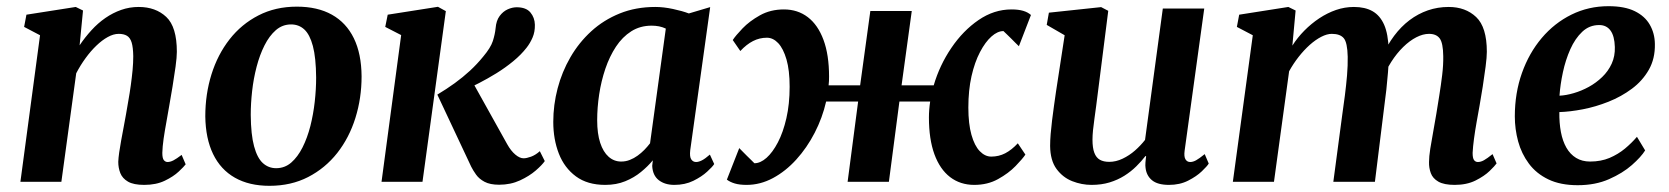

<svg xmlns="http://www.w3.org/2000/svg" viewBox="-20 -588 5397 621"><path d="M237.5 -441.5Q255 -467.5 275.8 -490.2Q296.5 -513 320.8 -529.8Q345 -546.5 372 -556Q399 -565.5 428.5 -565.5Q483.5 -565.5 517.8 -533.2Q552 -501 552 -420.5Q552 -403 547.8 -372.2Q543.5 -341.5 538 -307.8Q532.5 -274 527.5 -246.5Q523.5 -221.5 518.2 -193.5Q513 -165.5 509.2 -139.5Q505.5 -113.5 505 -93.5Q505 -76 510 -70Q515 -64 522 -64Q530.5 -64 540.8 -69.2Q551 -74.5 567.5 -87L580.5 -56.5Q575.5 -49.5 558.2 -33.2Q541 -17 513 -3.5Q485 10 446.5 10Q412 10 394 -0.5Q376 -11 369.2 -28Q362.5 -45 362.5 -64.5Q363 -77 365.5 -94.8Q368 -112.5 371.8 -133.2Q375.5 -154 379.8 -176Q384 -198 387.5 -218Q391 -239 395.2 -262.8Q399.5 -286.5 403 -311.8Q406.5 -337 408.8 -361Q411 -385 411 -406.5Q410.5 -435 405.8 -450.5Q401 -466 390.8 -472.2Q380.5 -478.5 364 -478.5Q347 -478.5 328.5 -468.2Q310 -458 291.8 -440.5Q273.5 -423 256.8 -400Q240 -377 226.5 -351L178.5 0H46L109.5 -474L58 -501L65.5 -540.5L225 -565.5L248.5 -554Z M940 -566.5Q1007 -566.5 1053.5 -540.5Q1100 -514.5 1124.5 -464.2Q1149 -414 1149.5 -341Q1149.5 -270.5 1129.5 -206.5Q1109.5 -142.5 1070.8 -93.2Q1032 -44 976.8 -15.5Q921.5 13 851.5 13Q786 13 739.8 -13.2Q693.5 -39.5 669.2 -89.8Q645 -140 644 -211.5Q644 -283.5 664 -347.5Q684 -411.5 722.5 -460.8Q761 -510 816 -538.2Q871 -566.5 940 -566.5ZM921.5 -509Q893.5 -509 872.2 -490.5Q851 -472 835.5 -441.2Q820 -410.5 810 -372.2Q800 -334 795.5 -293.8Q791 -253.5 791 -216.5Q791.5 -152.5 801.8 -114.8Q812 -77 830.2 -60.5Q848.5 -44 873 -44Q901 -44 922 -62.2Q943 -80.5 958.5 -111.2Q974 -142 983.8 -180.2Q993.5 -218.5 998 -259Q1002.5 -299.5 1002.5 -337Q1002 -401.5 992 -439Q982 -476.5 964.2 -492.8Q946.5 -509 921.5 -509Z M1214 0 1277.5 -474.5 1226 -501 1234 -540.5 1396.5 -566 1422 -552 1346.5 0ZM1594.5 9.5Q1565 9.5 1547.2 0Q1529.5 -9.5 1519.8 -23.2Q1510 -37 1504 -49L1394.5 -282Q1424.5 -300 1450.8 -319Q1477 -338 1500 -359.2Q1523 -380.5 1542.5 -404.5Q1567 -433.5 1574 -455.2Q1581 -477 1583 -497Q1585 -521.5 1596 -536.2Q1607 -551 1622 -557.8Q1637 -564.5 1651 -564.5Q1681.5 -564.5 1695.5 -547.8Q1709.5 -531 1710 -508Q1710.5 -485 1702.5 -466.5Q1694.5 -448 1683 -433.5Q1665.5 -411 1640 -390Q1614.5 -369 1585.8 -351.2Q1557 -333.5 1529.8 -319.5Q1502.5 -305.5 1481 -296L1498.5 -340.5L1620.5 -121.5Q1632.5 -100 1646.8 -88Q1661 -76 1673.5 -76Q1683 -76 1697.5 -81.2Q1712 -86.5 1726 -99L1742 -67Q1733.5 -54.5 1712.8 -36.5Q1692 -18.5 1661.8 -4.5Q1631.5 9.5 1594.5 9.5Z M2212.5 -102.5Q2210 -81 2215.8 -72.5Q2221.5 -64 2231.5 -64Q2239.5 -64 2250 -69.2Q2260.5 -74.5 2276 -88L2290 -57.5Q2285 -49 2267.2 -32.8Q2249.5 -16.5 2222.5 -3.2Q2195.5 10 2161 10Q2130.5 10 2110.8 -5.2Q2091 -20.5 2089.5 -51.5L2091.5 -69.5Q2075.5 -50 2053.2 -31.8Q2031 -13.5 2002.2 -1.8Q1973.5 10 1937.5 10Q1880 10 1842.8 -17.5Q1805.5 -45 1787.5 -91.2Q1769.5 -137.5 1769.5 -194Q1769.5 -248.5 1783.5 -302Q1797.5 -355.5 1825 -403Q1852.5 -450.5 1892.5 -487Q1932.5 -523.5 1984.5 -544.5Q2036.5 -565.5 2099.5 -565.5Q2126 -565.5 2156.5 -559Q2187 -552.5 2208 -544.5L2277 -565ZM2133.5 -495.5Q2123 -500.5 2111.5 -502.8Q2100 -505 2087.5 -505Q2050.5 -505 2021.8 -486.8Q1993 -468.5 1972.2 -437Q1951.5 -405.5 1938 -365.8Q1924.5 -326 1918 -283Q1911.5 -240 1911.5 -199Q1911.5 -156 1921.2 -126.2Q1931 -96.5 1948.5 -81Q1966 -65.5 1989 -65.5Q2004 -65.5 2017.2 -70.8Q2030.5 -76 2042.2 -84.5Q2054 -93 2064 -103.2Q2074 -113.5 2082.5 -124.5Z M2395 10Q2372 10 2356.8 5.5Q2341.5 1 2331 -7L2371 -109Q2375.5 -104.5 2381.8 -98Q2388 -91.5 2395.2 -84.5Q2402.5 -77.5 2409 -71Q2415.5 -64.5 2420 -60Q2439.5 -60 2459.2 -77.5Q2479 -95 2496 -127.5Q2513 -160 2523.5 -205.8Q2534 -251.5 2534 -307.5Q2534 -360.5 2523.8 -395.8Q2513.5 -431 2497 -448.5Q2480.5 -466 2460.5 -466Q2436.5 -466 2415.5 -455.2Q2394.5 -444.5 2374.5 -423L2350 -458.5Q2359 -472.5 2381.5 -496Q2404 -519.5 2438 -538.5Q2472 -557.5 2515.5 -557.5Q2560 -557.5 2592.8 -532.5Q2625.5 -507.5 2643.5 -459Q2661.5 -410.5 2661.5 -340Q2661.5 -333 2661.2 -325.8Q2661 -318.5 2660 -312H2762L2795 -552.5H2929L2896 -312H3000Q3019 -377 3057 -433Q3095 -489 3145 -523.2Q3195 -557.5 3251.5 -557.5Q3274 -557.5 3289.2 -553Q3304.5 -548.5 3314.5 -539.5L3275.5 -438.5Q3270.5 -443 3264.2 -449.5Q3258 -456 3250.8 -463Q3243.5 -470 3237 -476.5Q3230.5 -483 3225.5 -487.5Q3206.5 -487.5 3186.8 -470Q3167 -452.5 3149.8 -419.8Q3132.5 -387 3122.2 -341.5Q3112 -296 3112 -240Q3112 -187.5 3122 -152Q3132 -116.5 3149 -99Q3166 -81.5 3186 -81.5Q3210.5 -81.5 3231.2 -92.2Q3252 -103 3272 -124.5L3296.5 -88Q3287.5 -74.5 3264.8 -51Q3242 -27.5 3208.2 -8.8Q3174.5 10 3131 10Q3086 10 3053 -15.2Q3020 -40.5 3002.2 -89.2Q2984.5 -138 2984.5 -208Q2984.5 -220.5 2985.5 -233.5Q2986.5 -246.5 2988.5 -259.5H2889L2855 0H2721.5L2755.5 -259.5H2652Q2640 -207 2615 -158.5Q2590 -110 2555.5 -72Q2521 -34 2480 -12Q2439 10 2395 10Z M3510.5 10Q3478.5 10 3448 -2Q3417.5 -14 3397.2 -41.5Q3377 -69 3376.5 -116Q3376.5 -133.5 3378.2 -154.5Q3380 -175.5 3382.8 -198.8Q3385.5 -222 3389 -245.8Q3392.5 -269.5 3395.5 -291.5L3423.5 -474L3365.5 -507.5L3372.5 -547L3541.5 -565L3564.5 -553L3531 -289Q3528.5 -267.5 3525.5 -245.8Q3522.5 -224 3519.8 -204Q3517 -184 3515.2 -166.8Q3513.5 -149.5 3513.5 -136.5Q3513.5 -109.5 3519.5 -93.8Q3525.5 -78 3537.5 -71.2Q3549.5 -64.5 3567.5 -64.5Q3589.5 -64.5 3611 -74.8Q3632.5 -85 3651 -101.2Q3669.5 -117.5 3683.5 -135.5L3741 -560.5H3875L3811.5 -100.5Q3809 -81.5 3814.2 -72.8Q3819.5 -64 3829.5 -64Q3838.5 -64 3848.5 -69.5Q3858.5 -75 3876.5 -89.5L3889.5 -59Q3884.5 -50.5 3867.2 -34Q3850 -17.5 3823 -3.8Q3796 10 3761 10Q3724 10 3705.8 -5.2Q3687.5 -20.5 3685 -46.5Q3684.5 -49 3684.5 -53.2Q3684.5 -57.5 3684.8 -62.5Q3685 -67.5 3685.8 -72.8Q3686.5 -78 3687 -82.5L3685 -83.5Q3672 -66.5 3655 -49.8Q3638 -33 3616.5 -19.5Q3595 -6 3568.8 2Q3542.5 10 3510.5 10Z M4170.5 -554 4160 -440.5Q4176.5 -466.5 4198.8 -489Q4221 -511.5 4247 -528.8Q4273 -546 4301.2 -555.8Q4329.5 -565.5 4359 -565.5Q4395 -565.5 4419.2 -551.8Q4443.5 -538 4456.8 -508Q4470 -478 4471.5 -427.5Q4472 -420.5 4471.8 -412.5Q4471.5 -404.5 4471 -396Q4470.5 -387.5 4469.5 -379L4450.5 -405Q4467 -442.5 4489.2 -472.2Q4511.5 -502 4539 -522.8Q4566.5 -543.5 4598.2 -554.5Q4630 -565.5 4665.5 -565.5Q4720 -565.5 4754.5 -532.8Q4789 -500 4789 -420.5Q4789 -403 4785 -372.5Q4781 -342 4775.8 -308.2Q4770.5 -274.5 4765.5 -246.5Q4761 -221.5 4756 -193.5Q4751 -165.5 4747.5 -139.5Q4744 -113.5 4743 -93.5Q4743 -76 4747.8 -70Q4752.5 -64 4760 -64Q4769.5 -64 4779.8 -69.8Q4790 -75.5 4807.5 -89.5L4820.5 -59.5Q4815 -51.5 4798 -35Q4781 -18.5 4752.5 -4.2Q4724 10 4685 10Q4650.5 10 4632.2 -0.5Q4614 -11 4607.8 -28Q4601.5 -45 4602 -64Q4602 -81 4606 -106.8Q4610 -132.5 4615.5 -161.8Q4621 -191 4625.5 -219Q4630 -246.5 4635.2 -279.2Q4640.5 -312 4644.5 -345Q4648.5 -378 4648 -406.5Q4647.5 -449 4636.5 -463.8Q4625.5 -478.5 4602 -478.5Q4582.5 -478.5 4561 -467.5Q4539.5 -456.5 4518.5 -436Q4497.5 -415.5 4479.8 -387.8Q4462 -360 4450 -326.5L4472 -403.5Q4471.5 -380.5 4469.2 -353.2Q4467 -326 4464 -298.2Q4461 -270.5 4457.5 -246L4427 0H4292.5L4321.5 -218Q4325.5 -246 4329.8 -278.8Q4334 -311.5 4336.8 -344Q4339.5 -376.5 4339 -404.5Q4338 -450.5 4326.2 -464.5Q4314.5 -478.5 4287.5 -478.5Q4272 -478.5 4253.5 -469Q4235 -459.5 4216.2 -442.8Q4197.5 -426 4180.2 -404Q4163 -382 4149.5 -357.5L4100.5 0H3967.5L4032 -474L3980.5 -501L3988 -540.5L4147 -565.5Z M5301 -101.5Q5288 -80.5 5258.2 -54.2Q5228.5 -28 5184.2 -8.5Q5140 11 5083 11Q5027 11 4988 -7.8Q4949 -26.5 4925 -58.8Q4901 -91 4890.2 -130.8Q4879.5 -170.5 4879.5 -211.5Q4879.5 -287 4902.5 -351.8Q4925.5 -416.5 4966.5 -465Q5007.5 -513.5 5062.8 -540.8Q5118 -568 5182.5 -568Q5234.5 -568 5267.2 -552Q5300 -536 5316 -508.2Q5332 -480.5 5332.5 -446Q5333.5 -398.5 5313 -362.5Q5292.5 -326.5 5258.2 -301Q5224 -275.5 5182.5 -259Q5141 -242.5 5099.5 -234.5Q5058 -226.5 5023.5 -225.5Q5023 -190.5 5028.5 -161.2Q5034 -132 5046.2 -110.5Q5058.5 -89 5077.8 -77.2Q5097 -65.5 5123 -65.5Q5158 -65.5 5185.8 -77.2Q5213.5 -89 5235.5 -107.2Q5257.5 -125.5 5274.5 -145.5ZM5152.5 -507Q5120.5 -507 5097.5 -485.2Q5074.5 -463.5 5059 -428.8Q5043.5 -394 5035 -354.2Q5026.5 -314.5 5024 -278.5Q5045.5 -279.5 5070.2 -286.8Q5095 -294 5118.8 -307Q5142.5 -320 5162 -338.8Q5181.5 -357.5 5192.8 -382Q5204 -406.5 5203 -436Q5202 -471.5 5189 -489.2Q5176 -507 5152.5 -507Z"/></svg>

Font: Merriweather 24pt
Style: Bold Italic
Weight: 700
Italic angle: -7.8°
Designer: Eben Sorkin
Foundry: Eben Sorkin
Version: Version 2.101